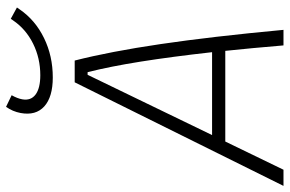

<svg xmlns="http://www.w3.org/2000/svg" viewBox="-194 -780 962 638"><g transform="rotate(-90 287.0 -461.0)"><path d="M-11.7 0 332.5 -693.8H404.8Q434.6 -577.1 459.5 -408.4Q484.4 -239.7 506.8 0H455.1Q446.3 -105 437 -193.4H135.7L42 0ZM157.2 -237.3H432.6Q417.5 -372.1 401.4 -473.6Q385.3 -575.2 366.2 -650.9H357.4ZM348.6 -766.6Q283.7 -766.6 252.4 -794.9Q221.2 -823.2 230.5 -873.5Q235.4 -899.9 251 -921.9L289.6 -903.3Q278.8 -884.3 275.9 -867.7Q271 -839.4 292 -823.7Q313 -808.1 356 -808.1Q412.6 -808.1 460.9 -832Q509.3 -856 538.1 -898.4L543.5 -906.2L581.1 -885.7L574.7 -876.5Q539.1 -824.7 479.5 -795.7Q419.9 -766.6 348.6 -766.6Z"/></g></svg>

Font: Cascadia Mono ExtraLight
Style: Italic
Weight: 200
Italic angle: -10°
Monospace: yes
Designer: Aaron Bell
Foundry: Saja Typeworks
Version: Version 2404.023; ttfautohint (v1.8.4)